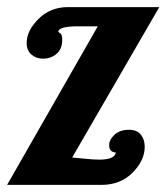

<svg xmlns="http://www.w3.org/2000/svg" viewBox="-20 -520 468 540"><path d="M306 -91Q287 -92 287 -112Q287 -127 302 -141Q317 -155 343 -155Q365 -155 376 -141.5Q387 -128 387 -107Q387 -69 353 -34.5Q319 0 265 0H0L255 -446H199Q144 -446 144 -430L150 -426Q155 -422 155 -408Q155 -382 139 -368.5Q123 -355 101 -355Q82 -355 68.5 -366.5Q55 -378 55 -399Q55 -434 88.5 -467Q122 -500 171 -500H428L183 -77Q186 -77 214.5 -74Q243 -71 259 -71Q302 -71 306 -91Z"/></svg>

Font: Lobster 1.4
Style: Regular
Weight: 400
Designer: Pablo Impallari
Foundry: Pablo Impallari. www.impallari.com
Version: Version 1.4